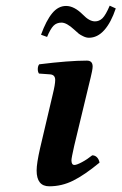

<svg xmlns="http://www.w3.org/2000/svg" viewBox="-20 -651 431 681"><path d="M288.1 -320.3 243.2 -133.8Q233.4 -90.3 233.4 -82.5Q233.4 -65.9 244.1 -65.9Q252 -65.9 270.8 -75.9Q289.6 -85.9 307.1 -100.1Q317.4 -100.1 324.2 -92.8Q331.1 -85.4 333 -74.2Q279.8 -30.3 239.5 -10.3Q199.2 9.8 154.8 9.8Q109.9 9.8 109.9 -46.4Q109.9 -71.3 122.1 -125L167 -315.9Q175.8 -351.6 175.8 -367.2Q175.8 -385.7 158.2 -387.2L118.2 -390.1Q113.8 -396.5 114 -406.7Q114.3 -417 119.1 -422.9Q224.6 -436 288.1 -436Q308.6 -436 308.6 -415Q308.6 -409.2 306.4 -397.9Q304.2 -386.7 301.8 -377L294.9 -348.6ZM316.9 -575.2Q332 -575.2 343.5 -586.4Q355 -597.7 369.1 -630.9L390.6 -621.1Q374 -571.3 349.9 -544.2Q325.7 -517.1 295.4 -517.1Q286.1 -517.1 275.9 -522Q265.6 -526.9 259.8 -531.2L243.2 -545.9Q216.3 -570.8 198.2 -570.8Q180.7 -570.8 169.7 -559.6Q158.7 -548.3 147 -520L125.5 -527.8Q144 -578.6 165.3 -604.2Q186.5 -629.9 214.4 -629.9Q243.2 -629.9 273.9 -599.1Q296.9 -575.2 316.9 -575.2Z"/></svg>

Font: Linux Libertine G
Style: Semibold Italic
Weight: 600
Italic angle: -11.5°
Designer: Philipp H. Poll
Foundry: Philipp H. Poll
Version: Version 5.1.1